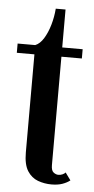

<svg xmlns="http://www.w3.org/2000/svg" viewBox="-51 -703 366 744"><g transform="rotate(5 132.0 -331.0)"><path d="M178 9Q150.5 9 125.2 -0.2Q100 -9.5 84.2 -34.2Q68.5 -59 68.5 -106V-487.5H0V-523.5H68.5Q87 -531 101 -553.8Q115 -576.5 124 -607.5Q133 -638.5 135.5 -671H173.5V-523.5H253V-487.5H173.5V-65.5Q173.5 -44.5 182.8 -37.5Q192 -30.5 201 -30.5Q210.5 -30.5 218 -34Q225.5 -37.5 229 -42L250 -13Q238 -3.5 220.2 2.8Q202.5 9 178 9Z"/></g></svg>

Font: Imbue Thin 10pt SemiBold
Style: Regular
Weight: 600
Version: Version 1.102